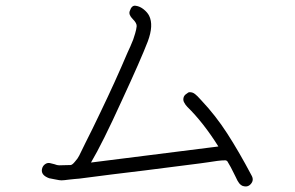

<svg xmlns="http://www.w3.org/2000/svg" viewBox="-20 -704 1040 677"><path d="M867.2 -85Q876 -69.3 865.2 -56.2Q854.5 -43 837.9 -47.9H836.9Q829.1 -50.8 823.2 -58.1Q817.4 -65.4 810.5 -81.1Q803.7 -94.7 802.7 -96.7Q793.9 -115.2 784.2 -130.9Q782.2 -135.7 779.3 -137.2Q776.4 -138.7 774.4 -138.7Q761.7 -138.7 746.6 -136.7Q731.4 -134.8 713.4 -131.8Q695.3 -128.9 685.5 -127.9Q451.2 -97.7 374 -88.9Q298.8 -79.1 259.8 -74.2Q257.8 -74.2 243.2 -72.8Q228.5 -71.3 224.1 -70.8Q219.7 -70.3 207.5 -68.8Q195.3 -67.4 188.5 -68.8Q181.6 -70.3 172.4 -71.8Q163.1 -73.2 155.3 -75.2H154.3Q124 -85.9 127.9 -107.4Q129.9 -118.2 138.2 -124.5Q146.5 -130.9 156.2 -128.9Q161.1 -127.9 171.9 -125Q181.6 -121.1 188.5 -121.1Q206.1 -121.1 229.5 -122.1Q235.4 -123 244.1 -133.8Q253.9 -144.5 259.3 -155.3Q264.6 -166 272.9 -183.1Q281.2 -200.2 282.2 -202.1Q304.7 -246.1 333 -305.7Q386.7 -417 429.7 -518.6Q431.6 -522.5 439.5 -540Q447.3 -557.6 449.7 -564.5Q452.1 -571.3 456.5 -585.9Q460.9 -600.6 461.9 -611.3Q462.9 -622.1 448.2 -636.7Q432.6 -652.3 437.5 -665Q444.3 -686.5 459 -683.6Q473.6 -681.6 486.8 -670.9Q500 -660.2 505.9 -648.4Q522.5 -615.2 501 -557.6Q476.6 -494.1 409.2 -348.6Q340.8 -198.2 300.8 -130.9Q334 -134.8 750 -187.5Q697.3 -271.5 640.6 -327.1Q633.8 -334 629.9 -341.8Q625 -349.6 627 -358.9Q628.9 -368.2 638.7 -374Q643.6 -378.9 648.9 -378.9Q654.3 -378.9 658.7 -377.4Q663.1 -376 668 -372.1Q673.8 -367.2 676.3 -364.7Q678.7 -362.3 684.1 -356.4Q689.5 -350.6 690.4 -349.6Q740.2 -296.9 781.2 -233.4Q822.3 -169.9 867.2 -85Z"/></svg>

Font: irohamaru Light
Style: Regular
Weight: 200
Designer: [Source Han Sans]
Ryoko NISHIZUKA  (kana & ideographs); Paul D. Hunt (Latin, Greek & Cyrillic); Wenlong ZHANG  (bopomofo
Version: Version 1.01